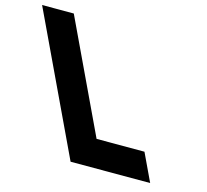

<svg xmlns="http://www.w3.org/2000/svg" viewBox="-360 -820 1009 935"><g transform="rotate(15 144.0 -352.5)"><path d="M-99.7 -703.1H-259.5L72 -1.9H473.2L406.9 -142.1H165.5Z"/></g></svg>

Font: Hussar
Style: BdOpOblFive
Weight: 700
Foundry: Cannot Into Space Fonts
Version: Version 2.00